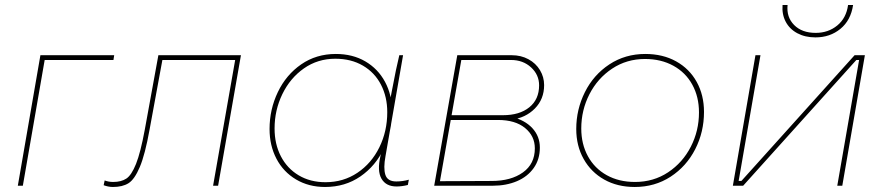

<svg xmlns="http://www.w3.org/2000/svg" viewBox="-20 -740 3517 765"><path d="M141 -520H435L432 -501H158L71 0H51Z M393 -2 397 -21Q405 -18 413.5 -16.5Q422 -15 431 -15Q463 -15 483.5 -28.5Q504 -42 522 -87Q540 -132 557 -224L611 -520H940L849 0H829L917 -501H627L576 -224Q558 -124 537 -74.5Q516 -25 492 -10Q468 5 430 5Q420 5 410.5 3Q401 1 393 -2Z M1496 -119 1510 -178 1534 -339Q1538 -358 1541 -376Q1559 -472 1571 -520H1586L1516 -118Q1507 -70 1515.5 -43.5Q1524 -17 1559 -17Q1584 -17 1609 -24L1605 -3Q1581 3 1560 3Q1518 3 1500 -28Q1482 -59 1496 -119ZM1542 -297Q1542 -218 1509.5 -148.5Q1477 -79 1416 -37Q1355 5 1275 5Q1210 5 1159.5 -25Q1109 -55 1081.5 -107.5Q1054 -160 1054 -226Q1054 -304 1087 -373Q1120 -442 1180 -483.5Q1240 -525 1318 -525Q1385 -525 1435.5 -495.5Q1486 -466 1514 -414Q1542 -362 1542 -297ZM1074 -228Q1074 -166 1099 -117.5Q1124 -69 1170 -41.5Q1216 -14 1277 -14Q1348 -14 1404 -51.5Q1460 -89 1491.5 -153Q1523 -217 1523 -293Q1523 -354 1498 -402.5Q1473 -451 1426 -478.5Q1379 -506 1316 -506Q1246 -506 1191 -467.5Q1136 -429 1105 -365Q1074 -301 1074 -228Z M1802 -520H2019Q2056 -520 2085.5 -504Q2115 -488 2131.5 -460.5Q2148 -433 2148 -401Q2148 -345 2111 -307.5Q2074 -270 2017 -263V-275Q2071 -262 2101 -229.5Q2131 -197 2131 -152Q2131 -105 2106.5 -70.5Q2082 -36 2039.5 -18Q1997 0 1943 0H1710ZM1720 -18 1939 -19Q2016 -19 2063.5 -53Q2111 -87 2111 -149Q2111 -198 2072 -230Q2033 -262 1964 -262H1770L1773 -281H1984Q2050 -281 2089 -312.5Q2128 -344 2128 -400Q2128 -442 2096 -471.5Q2064 -501 2016 -501H1808L1820 -512L1731 -7Z M2276 -226Q2276 -304 2310.5 -373Q2345 -442 2408 -483.5Q2471 -525 2551 -525Q2621 -525 2674 -495.5Q2727 -466 2756 -413.5Q2785 -361 2785 -294Q2785 -214 2750 -145.5Q2715 -77 2652 -36Q2589 5 2509 5Q2440 5 2387.5 -24.5Q2335 -54 2305.5 -106.5Q2276 -159 2276 -226ZM2765 -292Q2765 -354 2738.5 -402.5Q2712 -451 2663 -478Q2614 -505 2550 -505Q2477 -505 2419 -466.5Q2361 -428 2328.5 -364.5Q2296 -301 2296 -228Q2296 -166 2322.5 -117.5Q2349 -69 2397.5 -42Q2446 -15 2510 -15Q2584 -15 2642 -53.5Q2700 -92 2732.5 -155.5Q2765 -219 2765 -292Z M2990 -520H3010L2923 -19H2934L3385 -520H3426L3336 0H3316L3403 -501H3392L2941 0H2900ZM3098 -720H3118Q3113 -672 3144 -640.5Q3175 -609 3230 -609Q3280 -609 3316 -638.5Q3352 -668 3359 -720H3379Q3370 -659 3328.5 -625Q3287 -591 3229 -591Q3188 -591 3157 -607.5Q3126 -624 3110.5 -653.5Q3095 -683 3098 -720Z"/></svg>

Font: Fixel Italic Variable 20240409 Display Thin
Style: Italic
Weight: 100
Italic angle: -10°
Designer: AlfaBravo + MacPaw
Foundry: Kyrylo Tkachov, Marchela Mozhyna, Serhii Makarenko, Maria Weinstein, Zakhar Kryvoshyya
Version: Version 1.211;Glyphs 3.2 (3225)